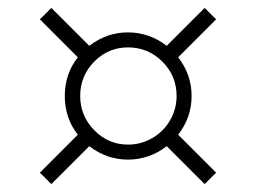

<svg xmlns="http://www.w3.org/2000/svg" viewBox="-20 -599 649 486"><path d="M431 -258 527 -162 498 -133 402 -229Q358 -195 304 -195Q250 -195 206 -229L110 -133L81 -162L177 -258Q144 -300 144 -356Q144 -412 177 -454L81 -550L110 -579L206 -483Q250 -517 304 -517Q358 -517 402 -483L498 -579L527 -550L431 -454Q465 -410 465 -356Q465 -302 431 -258ZM427 -356Q427 -407 391 -443Q355 -479 304 -479Q254 -479 218.5 -443Q183 -407 183 -356Q183 -306 218.5 -269.5Q254 -233 304 -233Q337 -233 365.5 -249.5Q394 -266 410.5 -294.5Q427 -323 427 -356Z"/></svg>

Font: Exo Light
Style: Regular
Weight: 300
Designer: Natanael Gama
Foundry: Natanael Gama
Version: Version 1.500; ttfautohint (v1.6)